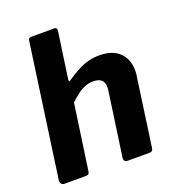

<svg xmlns="http://www.w3.org/2000/svg" viewBox="-135 -847 866 953"><g transform="rotate(-20 298.5 -371.0)"><path d="M43 0Q32 0 26.5 -7.5Q21 -15 22 -25L121 -728Q123 -737 127.5 -739.5Q132 -742 139 -742H259Q274 -742 272 -724L237 -480Q235 -465 245 -472Q281 -497 310.5 -512Q340 -527 367 -533.5Q394 -540 421 -540Q491 -540 528 -504.5Q565 -469 565 -407Q565 -400 564.5 -392Q564 -384 562 -376L512 -20Q510 -8 505.5 -4Q501 0 488 0H377Q354 0 358 -25L406 -363Q407 -367 407 -371Q407 -375 407 -379Q407 -404 393 -416.5Q379 -429 349 -429Q327 -429 306.5 -421Q286 -413 266.5 -398.5Q247 -384 225 -363L176 -19Q174 -6 169 -3Q164 0 150 0Z"/></g></svg>

Font: Libre Franklin Thin
Style: Bold Italic
Weight: 700
Italic angle: -8°
Version: Version 3.000